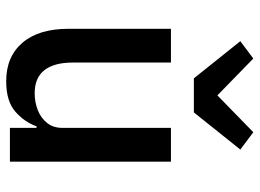

<svg xmlns="http://www.w3.org/2000/svg" viewBox="-129 -697 838 620"><g transform="rotate(90 290.0 -387.0)"><path d="M393 0V-86H388Q374 -47 340.5 -17.5Q307 12 242 12Q163 12 118 -40.5Q73 -93 73 -189V-520H182V-203Q182 -143 206.5 -111.5Q231 -80 281 -80Q310 -80 335.5 -90Q361 -100 377 -120Q393 -140 393 -170V-520H502V0ZM343 -594H233L113 -744L169 -786L288 -670L407 -786L463 -744Z"/></g></svg>

Font: IBM Plex Sans Medium
Style: Regular
Weight: 500
Designer: Mike Abbink, Paul van der Laan, Pieter van Rosmalen
Foundry: Bold Monday
Version: Version 3.201